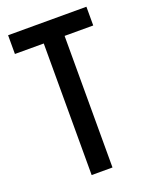

<svg xmlns="http://www.w3.org/2000/svg" viewBox="-136 -786 667 857"><g transform="rotate(-20 197.5 -357.0)"><path d="M247 0V-625H383V-714H11V-625H148V0Z"/></g></svg>

Font: Noto Sans Arabic UI XCn Md
Style: Regular
Weight: 500
Width: 2
Designer: Monotype Design Team, Nadine Chahine and Nizar Qandah
Foundry: Monotype Imaging Inc.
Version: Version 2.010